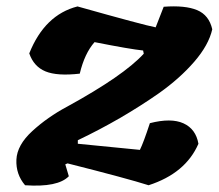

<svg xmlns="http://www.w3.org/2000/svg" viewBox="-20 -576 680 597"><path d="M222 -129 415 -110Q426 -132 446 -193Q512 -210 550.5 -192.5Q589 -175 597 -129Q557 -37 442 0Q376 -21 190 -68L183 -65L194 -28Q160 7 58 0Q29 -34 31 -79.5Q33 -125 80.5 -168.5Q128 -212 188 -244Q365 -341 427 -409L425 -419Q385 -423 274 -445Q243 -410 228 -347Q158 -339 121.5 -354Q85 -369 71 -410Q119 -530 221 -556Q427 -498 464 -491L489 -555Q556 -560 593 -544.5Q630 -529 640 -485Q629 -436 584 -384Q539 -332 474 -286Q358 -205 222 -140Z"/></svg>

Font: Tillana
Style: Bold
Weight: 700
Designer: Lipi Raval (Devanagari, Latin), Jonny Pinhorn (Latin)
Foundry: Indian Type Foundry
Version: Version 2.002;PS 1.0;hotconv 1.0.79;makeotf.lib2.5.61930; tt